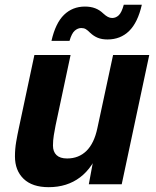

<svg xmlns="http://www.w3.org/2000/svg" viewBox="-20 -764 647 796"><path d="M181.8 12Q113.8 12 77.9 -22.6Q42 -57.2 42 -115.6Q42 -146.4 47.1 -176.1Q52.2 -205.8 58.2 -233.4L122.6 -536H272.6L210.4 -243.8Q206.6 -224.8 203.1 -203.4Q199.6 -182 199.6 -160.6Q199.6 -135 214.3 -121Q229 -107 258.2 -107Q306.4 -107 338.5 -138.5Q370.6 -170 383.8 -233.2L448.8 -536H598.8L484.6 0H348.2L376.8 -154.4L394.4 -150.4Q366 -69.8 312.1 -28.9Q258.2 12 181.8 12ZM425.8 -600.4Q402.4 -600.4 385.4 -607.3Q368.4 -614.2 353.4 -628.4Q343.2 -638.8 335.5 -643.3Q327.8 -647.8 317 -647.8Q302.6 -647.8 289.9 -636.8Q277.2 -625.8 268.2 -594.6H193.4Q210.2 -668.4 245.5 -702.6Q280.8 -736.8 332.2 -736.8Q356.2 -736.8 374.7 -729.7Q393.2 -722.6 408.2 -708Q418.6 -698.4 427.3 -693.9Q436 -689.4 445 -689.4Q460.4 -689.4 472.4 -700.8Q484.4 -712.2 493.2 -744.4H568Q551.2 -670.6 515.3 -635.5Q479.4 -600.4 425.8 -600.4Z"/></svg>

Font: Geist
Style: Italic
Weight: 400
Italic angle: -12°
Designer: Basement.studio, Andrés Briganti, Mateo Zaragoza
Foundry: Basement.studio, Vercel, Andrés Briganti, Guido Ferreyra, Mateo Zaragoza
Version: Version 1.500